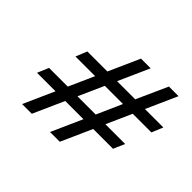

<svg xmlns="http://www.w3.org/2000/svg" viewBox="-135 -883 987 987"><g transform="rotate(45 359.0 -389.0)"><path d="M119 -91 194 -259H59.5L85.5 -320.5H221.5L283 -458H140L165 -519.5H310.5L386 -688.5H456.5L381 -519.5H513L589 -688.5H659L583.5 -519.5H717.5L692 -458H556.5L495 -320.5H638.5L612 -259H468L393 -91H322L397 -259H264.5L189.5 -91ZM292 -320.5H424.5L485.5 -458H353.5Z"/></g></svg>

Font: Libre Caslon Text Medium Italic
Style: Regular
Weight: 500
Italic angle: -22.583°
Designer: Pablo Impallari, Rodrigo Fuenzalida, Katja Schimmel
Foundry: Pablo Impallari, Rodrigo Fuenzalida
Version: Version 2.000